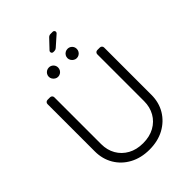

<svg xmlns="http://www.w3.org/2000/svg" viewBox="-289 -1172 1323 1323"><g transform="rotate(-45 372.0 -510.5)"><path d="M228.3 -21.3Q166.2 -54.7 131.4 -113.3Q96.6 -172.2 96.6 -245.7V-706.7Q96.6 -715.6 102.6 -721.6Q108.7 -727.6 117.5 -727.6H142.4Q150.9 -727.6 157 -721.6Q163 -715.6 163 -706.7V-250.4Q163 -192.5 188.9 -147.4Q215.2 -101.9 262.1 -76Q308.6 -50.1 372.2 -50.1Q435.7 -50.1 483 -76Q530.2 -102.3 555.8 -147.4Q581.7 -193.2 581.7 -250.4V-706.7Q581.7 -715.6 587.7 -721.6Q593.8 -727.6 602.3 -727.6H627.1Q636 -727.6 642 -721.6Q648.1 -715.6 648.1 -706.7V-245.7Q648.1 -171.5 613.3 -113.3Q578.1 -55 516.3 -21.3Q454.2 12.4 372.2 12.4Q290.8 12.4 228.3 -21.3ZM281.2 -878.9Q300.4 -878.9 313.6 -865.8Q326.7 -852.6 326.7 -833.5Q326.7 -821.4 320.7 -810.9Q314.6 -800.4 304.2 -794.2Q293.7 -788 281.2 -788Q269.5 -788 259.1 -794.4Q248.6 -800.8 242.2 -811.3Q235.8 -821.7 235.8 -833.5Q235.8 -845.9 242 -856.4Q248.2 -866.8 258.7 -872.9Q269.2 -878.9 281.2 -878.9ZM367.5 -958.1 430.4 -1024.5Q440 -1034.1 453.1 -1034.1H474.8Q481.5 -1034.1 486 -1029.3Q490.4 -1024.5 490.4 -1018.5Q490.4 -1011.7 485.1 -1006.7L409.4 -939.6Q400.6 -931.8 388.8 -931.8H378.9Q371.8 -931.8 367.5 -936.4Q363.3 -941.1 363.3 -947.4Q363.3 -953.8 367.5 -958.1ZM463.1 -878.9Q482.2 -878.9 495.4 -865.8Q508.5 -852.6 508.5 -833.5Q508.5 -821.4 502.5 -810.9Q496.4 -800.4 486 -794.2Q475.5 -788 463.1 -788Q451.3 -788 440.9 -794.4Q430.4 -800.8 424 -811.3Q417.6 -821.7 417.6 -833.5Q417.6 -845.9 423.8 -856.4Q430 -866.8 440.5 -872.9Q451 -878.9 463.1 -878.9Z"/></g></svg>

Font: DeltaSans Light
Style: Regular
Weight: 300
Designer: Rasmus Andersson
Foundry: rsms
Version: Version 3.012